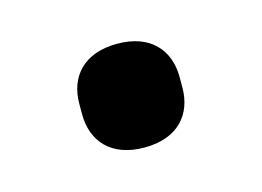

<svg xmlns="http://www.w3.org/2000/svg" viewBox="-39 -198 368 270"><g transform="rotate(-15 145.0 -63.5)"><path d="M145 12C194 12 218 -17 218 -56V-71C218 -110 194 -139 145 -139C96 -139 72 -110 72 -71V-56C72 -17 96 12 145 12Z"/></g></svg>

Font: IBM Plex Thai Looped Medium
Style: Regular
Weight: 500
Designer: Mike Abbink, Paul van der Laan, Pieter van Rosmalen, Ben Mitchell, Mark Frömberg
Foundry: Bold Monday
Version: Version 1.0